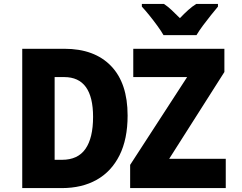

<svg xmlns="http://www.w3.org/2000/svg" viewBox="-20 -964 1240 984"><path d="M818 -784Q806 -805 786 -832.5Q766 -860 744.5 -886.5Q723 -913 707 -930V-944H820Q841 -930 860 -912Q879 -894 902 -871Q925 -895 945 -913Q965 -931 986 -944H1097V-930Q1082 -912 1061 -886Q1040 -860 1020 -833Q1000 -806 987 -784ZM94 0V-714H310Q464 -714 549 -626Q634 -538 634 -372Q634 -251 592.5 -168Q551 -85 475.5 -42.5Q400 0 296 0ZM298 -145Q379 -145 418 -201Q457 -257 457 -365Q457 -569 309 -569H260V-145ZM647 0V-119L939 -569H663V-714H1130V-595L847 -150H1137V0Z"/></svg>

Font: Noto Sans Mono Black
Style: Regular
Weight: 900
Designer: Monotype Design Team
Foundry: Monotype Imaging Inc.
Version: Version 2.014